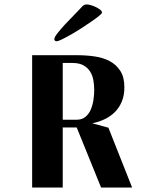

<svg xmlns="http://www.w3.org/2000/svg" viewBox="-20 -846 637 866"><path d="M330 -597Q369 -597 407 -591.5Q445 -586 474.5 -570.5Q504 -555 522.5 -526.5Q541 -498 541 -452Q541 -417 530 -389.5Q519 -362 499.5 -342Q480 -322 453.5 -309Q427 -296 396 -290L469 -270L576 0H436L326 -271H263V0H125V-597ZM263 -306H326Q350 -306 365.5 -319Q381 -332 389.5 -352Q398 -372 401.5 -395.5Q405 -419 405 -440Q405 -463 401 -485Q397 -507 386 -524Q375 -541 356 -551.5Q337 -562 307 -562H263ZM225 -670Q225 -678 239.5 -696.5Q254 -715 273 -735.5Q292 -756 310.5 -774.5Q329 -793 336 -801Q344 -809 351.5 -817.5Q359 -826 372 -826Q378 -826 389 -823Q400 -820 411.5 -814.5Q423 -809 431.5 -802.5Q440 -796 440 -789Q440 -785 426.5 -774Q413 -763 392.5 -749Q372 -735 347.5 -719Q323 -703 300 -690Q277 -677 259.5 -668.5Q242 -660 236 -660Q225 -660 225 -670Z"/></svg>

Font: Gamine
Style: Bold
Weight: 700
Designer: Tapiwanashe Sebastian Garikayi
Version: Version 1.000